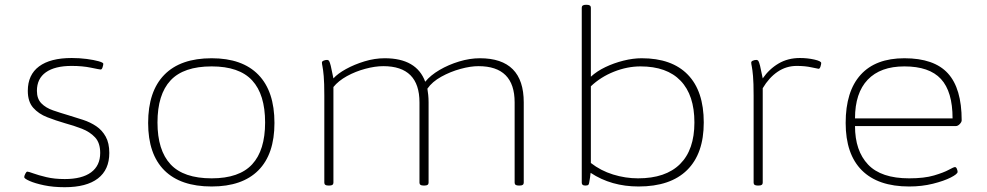

<svg xmlns="http://www.w3.org/2000/svg" viewBox="-20 -772 4116 801"><path d="M250 9Q202 9 164 1Q126 -7 103.5 -17Q81 -27 81 -33Q81 -38 85.5 -47Q90 -56 94 -56Q99 -56 119.5 -48.5Q140 -41 173.5 -33Q207 -25 250 -25Q322 -25 360 -53Q398 -81 398 -134Q398 -176 376.5 -199Q355 -222 321.5 -235Q288 -248 251 -258Q213 -269 177 -283Q141 -297 118.5 -322.5Q96 -348 96 -393Q96 -460 143 -495Q190 -530 279 -530Q312 -530 342 -526Q372 -522 391.5 -516.5Q411 -511 411 -506Q411 -501 408 -491.5Q405 -482 400 -482Q396 -482 360 -489.5Q324 -497 279 -497Q209 -497 171.5 -470.5Q134 -444 134 -393Q134 -360 152.5 -341Q171 -322 201.5 -311.5Q232 -301 266 -291Q296 -282 326.5 -272Q357 -262 381.5 -245.5Q406 -229 421 -202Q436 -175 436 -134Q436 -64 388.5 -27.5Q341 9 250 9Z M863 6Q733 6 665.5 -61.5Q598 -129 598 -259Q598 -391 665.5 -460Q733 -529 863 -529Q991 -529 1058 -460Q1125 -391 1125 -259Q1125 -129 1058 -61.5Q991 6 863 6ZM863 -28Q978 -28 1032 -86.5Q1086 -145 1086 -261Q1086 -378 1032 -436.5Q978 -495 863 -495Q746 -495 691.5 -436.5Q637 -378 637 -261Q637 -145 691.5 -86.5Q746 -28 863 -28Z M1349 2Q1333 2 1333 -10V-373Q1333 -427 1330.5 -454.5Q1328 -482 1325.5 -494Q1323 -506 1323 -511Q1323 -516 1330 -519Q1337 -522 1344 -522Q1350 -522 1353 -517.5Q1356 -513 1360 -497Q1364 -481 1371 -445Q1389 -465 1423.5 -484Q1458 -503 1500.5 -516Q1543 -529 1585 -529Q1718 -529 1754 -431Q1776 -458 1813.5 -480Q1851 -502 1895.5 -515.5Q1940 -529 1982 -529Q2165 -529 2165 -345V-10Q2165 2 2149 2H2143Q2127 2 2127 -10V-345Q2127 -496 1976 -496Q1943 -496 1901 -484.5Q1859 -473 1821 -452Q1783 -431 1763 -402Q1765 -391 1766.5 -376Q1768 -361 1768 -345V-10Q1768 2 1752 2H1746Q1730 2 1730 -10V-345Q1730 -496 1579 -496Q1545 -496 1504 -485Q1463 -474 1427.5 -454.5Q1392 -435 1371 -409V-10Q1371 2 1355 2Z M2644 6Q2530 6 2444 -51Q2443 -41 2441.5 -31Q2440 -21 2438 -10Q2437 -3 2434 -0.5Q2431 2 2423 2H2421Q2407 2 2407 -10V-740Q2407 -752 2424 -752H2428Q2445 -752 2445 -740V-452Q2470 -475 2505.5 -492Q2541 -509 2581 -519Q2621 -529 2657 -529Q2783 -529 2849.5 -460.5Q2916 -392 2916 -261Q2916 -131 2846.5 -62.5Q2777 6 2644 6ZM2642 -28Q2757 -28 2817 -87.5Q2877 -147 2877 -261Q2877 -375 2819.5 -435Q2762 -495 2652 -495Q2597 -495 2541.5 -473Q2486 -451 2445 -412V-92Q2486 -60 2537.5 -44Q2589 -28 2642 -28Z M3140 2Q3124 2 3124 -10V-373Q3124 -427 3121.5 -454.5Q3119 -482 3116.5 -494Q3114 -506 3114 -511Q3114 -516 3121 -519Q3128 -522 3135 -522Q3141 -522 3144 -517.5Q3147 -513 3151 -497Q3155 -481 3162 -445Q3189 -484 3228 -507Q3267 -530 3317 -530Q3349 -530 3377.5 -523.5Q3406 -517 3406 -509Q3406 -504 3403 -494.5Q3400 -485 3395 -485Q3392 -485 3365.5 -491Q3339 -497 3304 -497Q3260 -497 3224 -472.5Q3188 -448 3162 -404V-10Q3162 2 3146 2Z M3773 6Q3643 6 3575.5 -61.5Q3508 -129 3508 -259Q3508 -391 3570.5 -460Q3633 -529 3753 -529Q3877 -529 3934.5 -466Q3992 -403 3992 -270Q3992 -263 3984 -254.5Q3976 -246 3967 -246H3547Q3547 -143 3601.5 -85.5Q3656 -28 3773 -28Q3836 -28 3876.5 -40Q3917 -52 3938 -63.5Q3959 -75 3964 -75Q3969 -75 3972 -67.5Q3975 -60 3975 -55Q3975 -46 3946.5 -31.5Q3918 -17 3872 -5.5Q3826 6 3773 6ZM3547 -278H3954Q3954 -390 3905.5 -442.5Q3857 -495 3753 -495Q3653 -495 3600 -439.5Q3547 -384 3547 -278Z"/></svg>

Font: Asap Expanded Thin
Style: Regular
Weight: 100
Width: 7
Designer: Pablo Cosgaya
Foundry: Omnibus-Type
Version: Version 3.001; ttfautohint (v1.8.4.7-5d5b)